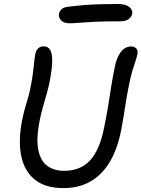

<svg xmlns="http://www.w3.org/2000/svg" viewBox="-20 -950 724 983"><path d="M304.4 13Q212.2 13 158.3 -30.4Q104.4 -73.8 88.5 -152.5Q72.6 -231.2 93.8 -337.2Q101.8 -378.2 114.7 -419.4Q127.6 -460.6 133.4 -488.4Q142.8 -534 146.9 -563Q151 -592 152.7 -610.3Q154.4 -628.6 156.1 -642.9Q157.8 -657.2 161 -674.6Q165.6 -694.2 176.5 -703.5Q187.4 -712.8 204.2 -712.8Q225.4 -712.8 236.6 -694.8Q247.8 -676.8 247.2 -635.3Q246.6 -593.8 232.6 -523.2Q226.6 -496.4 217.4 -464.1Q208.2 -431.8 199 -399.1Q189.8 -366.4 183.8 -336.8Q164.2 -238.2 176.4 -181Q188.6 -123.8 223.5 -99.6Q258.4 -75.4 308 -75.4Q391.2 -75.4 440.6 -128.2Q490 -181 513.2 -297Q525.8 -359 533.5 -406.9Q541.2 -454.8 548.5 -501.7Q555.8 -548.6 567.6 -606.8Q577.2 -655.8 598.6 -683.9Q620 -712 651.4 -712Q668.4 -712 677.7 -701.9Q687 -691.8 683.2 -670.8Q679.2 -653.2 673 -635.1Q666.8 -617 658.3 -589.4Q649.8 -561.8 639.8 -512.8Q628.8 -458 620.4 -401.4Q612 -344.8 600.8 -286.6Q582.8 -190.6 543.7 -123.8Q504.6 -57 445 -22Q385.4 13 304.4 13ZM337.2 -830.8Q305.4 -830.8 291.9 -846.6Q278.4 -862.4 282.2 -879.8Q283.8 -890.2 293.8 -901.4Q303.8 -912.6 328.6 -915.4Q375 -921.4 416.7 -924.4Q458.4 -927.4 499.2 -928.5Q540 -929.6 583.6 -929.6Q613.8 -929.6 630.5 -921.1Q647.2 -912.6 653 -901.5Q658.8 -890.4 657.2 -880.6Q653.6 -862.8 638.1 -851.9Q622.6 -841 598.8 -841Q516.8 -841 465.6 -838.5Q414.4 -836 384.9 -833.4Q355.4 -830.8 337.2 -830.8Z"/></svg>

Font: Shantell Sans Light
Style: Italic
Weight: 300
Italic angle: -11°
Designer: Stephen Nixon, Anya Danilova, Shantell Martin
Foundry: Arrow Type
Version: Version 1.008;[ac192a2d6]